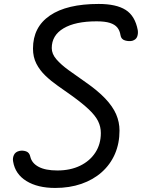

<svg xmlns="http://www.w3.org/2000/svg" viewBox="-20 -950 718 972"><path d="M259.5 1.5Q170.5 1.5 113.8 -33.5Q57 -68.5 46.5 -132Q43 -149.5 50.5 -165.5Q58 -181.5 78.5 -186Q95 -189.5 112 -183.8Q129 -178 133.5 -156.5Q141 -124 175.5 -105.5Q210 -87 270.5 -87Q336 -87 385.5 -111Q435 -135 462.8 -177.8Q490.5 -220.5 490.5 -276.5Q490.5 -308.5 476.5 -336.8Q462.5 -365 429.8 -396Q397 -427 341.5 -467Q307 -491.5 272.8 -515.5Q238.5 -539.5 210 -566.8Q181.5 -594 164.2 -627.5Q147 -661 147 -704Q147 -813 232.8 -871.5Q318.5 -930 479.5 -930Q568.5 -930 616.2 -899.8Q664 -869.5 677.5 -797Q680 -779.5 674.5 -764.5Q669 -749.5 650 -743.5Q633 -739.5 613 -745.2Q593 -751 590 -772Q586.5 -795 574 -810.5Q561.5 -826 536.5 -834Q511.5 -842 469 -842Q361 -842 301.5 -806.5Q242 -771 242 -706.5Q242 -677 265.5 -649.8Q289 -622.5 327.8 -594.5Q366.5 -566.5 412.5 -534.5Q474.5 -491.5 512.5 -451.5Q550.5 -411.5 567.8 -371.8Q585 -332 585 -289Q585 -224 561.8 -170.5Q538.5 -117 495.2 -78.5Q452 -40 392 -19.2Q332 1.5 259.5 1.5Z"/></svg>

Font: Edu AU VIC WA NT Pre Medium
Style: Regular
Weight: 500
Designer: Tina and Corey Anderson, Eben Sorkin, Mirko Velimirovic
Foundry: Google for Education
Version: Version 1.001